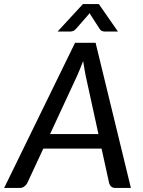

<svg xmlns="http://www.w3.org/2000/svg" viewBox="-54 -929 708 949"><path d="M0 0ZM593 0H516.5Q503.5 0 496 -6.5Q488.5 -13 485.5 -23.5L448 -194.5H160L80.5 -23.5Q76 -14.5 66 -7.2Q56 0 44 0H-33.5L317 -717.5H418.5ZM193.5 -266.5H432.5L369.5 -554.5Q367 -568.5 363.5 -587Q360 -605.5 357 -627Q349 -605.5 341 -587Q333 -568.5 327 -554ZM529 -773H465.5Q459.5 -773 451.8 -775.2Q444 -777.5 437 -788.5L393.5 -856Q390.5 -860 389 -864.5L382.5 -856L323.5 -788.5Q314 -777.5 305.8 -775.2Q297.5 -773 292 -773H230.5L356 -909H434.5Z"/></svg>

Font: Lato Medium
Style: Italic
Weight: 500
Italic angle: -7°
Designer: Lukasz Dziedzic
Foundry: tyPoland Lukasz Dziedzic
Version: Version 2.006; 2014-01-15